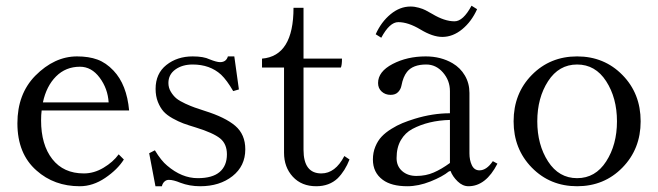

<svg xmlns="http://www.w3.org/2000/svg" viewBox="-20 -645 2307 673"><path d="M41 -212.9Q41 -315.4 103.5 -379.4Q170.9 -447.3 250 -447.3Q291 -447.3 321.3 -436.3Q351.6 -425.3 377.9 -397.5Q424.3 -348.6 432.6 -257.8H126Q124 -242.7 124 -223.1Q124 -137.7 163.3 -87.4Q202.6 -37.1 273.9 -37.1Q309.6 -37.1 343 -57.1Q376.5 -77.1 396 -104L414.1 -85.9Q392.1 -50.8 348.9 -21.5Q305.7 7.8 259.8 7.8Q169.9 7.8 107.9 -47.4Q41 -106 41 -212.9ZM130.4 -286.1H360.8Q357.9 -334.5 329.3 -372.8Q300.8 -411.1 260.3 -411.1Q210.4 -411.1 176.5 -377.2Q142.6 -343.3 130.4 -286.1Z M502.9 -107.9 522.9 -118.2Q545.4 -81.1 565.9 -64.5Q617.2 -20.5 673.3 -20.5Q724.6 -20.5 750 -42.2Q775.4 -64 775.4 -104Q775.4 -140.6 751.5 -159.9Q727.5 -179.2 667.5 -197.8Q640.1 -206.1 622.8 -212.4Q605.5 -218.8 585 -230.2Q564.5 -241.7 553 -254.6Q541.5 -267.6 533.4 -287.8Q525.4 -308.1 525.4 -333.5Q525.4 -387.2 563.2 -417.2Q601.1 -447.3 655.3 -447.3Q693.8 -447.3 714.8 -437Q739.3 -427.2 751.5 -427.2Q772.9 -427.2 778.8 -447.3H801.3L817.4 -331.5L797.4 -325.7Q775.4 -363.8 754.9 -383.3Q715.8 -418.9 655.3 -418.9Q619.1 -418.9 594.7 -401.4Q570.3 -383.8 570.3 -354Q570.3 -337.4 578.9 -323.2Q587.4 -309.1 598.4 -300Q609.4 -291 629.6 -281.7Q649.9 -272.5 662.6 -268.1Q675.3 -263.7 697.8 -256.3Q769.5 -233.9 804.7 -203.9Q839.8 -173.8 839.8 -121.6Q839.8 -63 794.9 -27.6Q750 7.8 681.6 7.8Q644.5 7.8 612.3 -4.4Q587.9 -14.6 571.8 -14.6Q563 -14.6 556.4 -8.5Q549.8 -2.4 547.4 7.8H524.9Z M898.4 -408.2V-439.5Q1008.8 -448.7 1008.8 -617.7H1043.9V-439.5H1178.7Q1178.7 -416.5 1174.8 -408.2H1043.9V-120.1Q1043.9 -37.1 1106.4 -37.1Q1155.3 -37.1 1187 -98.1L1205.1 -85.9Q1189.5 -45.9 1163.6 -20Q1134.3 7.8 1088.4 7.8Q1037.1 7.8 1006.3 -25.6Q975.6 -59.1 975.6 -109.4V-408.2Z M1296.9 -524.9Q1316.4 -568.4 1349.1 -595.2Q1381.8 -622.1 1418.9 -622.1Q1433.6 -622.1 1448.2 -617.9Q1462.9 -613.8 1471.7 -609.1Q1480.5 -604.5 1495.1 -596.2Q1538.1 -570.3 1573.2 -570.3Q1603.5 -570.3 1632.8 -625L1652.3 -612.8Q1632.8 -569.3 1600.1 -542.5Q1567.4 -515.6 1530.3 -515.6Q1496.6 -515.6 1453.1 -542Q1410.6 -567.4 1376 -567.4Q1345.7 -567.4 1316.4 -512.7ZM1287.1 -85.9Q1287.1 -110.4 1295.7 -131.1Q1304.2 -151.9 1317.9 -166.3Q1331.5 -180.7 1351.6 -193.1Q1371.6 -205.6 1390.6 -213.4Q1409.7 -221.2 1433.1 -228.5Q1496.6 -248 1557.1 -248V-325.7Q1557.1 -362.8 1532.7 -390.9Q1508.3 -418.9 1474.1 -418.9Q1427.2 -418.9 1406.7 -393.1Q1393.1 -376 1387.2 -345.2Q1384.8 -332 1375.5 -322.3Q1366.2 -312.5 1349.1 -312.5Q1330.6 -312.5 1317.9 -324Q1305.2 -335.4 1305.2 -354Q1305.2 -394 1356.2 -420.7Q1407.2 -447.3 1472.2 -447.3Q1525.4 -447.3 1566.4 -423.3Q1593.8 -407.2 1609.6 -380.1Q1625.5 -353 1625.5 -319.3V-107.4Q1625.5 -83.5 1634 -65.7Q1642.6 -47.9 1660.6 -47.9Q1685.5 -47.9 1707.5 -80.1L1723.6 -71.3Q1683.1 7.8 1622.1 7.8Q1601.6 7.8 1584 -9.3Q1566.4 -26.4 1559.1 -45.9L1553.2 -43.9Q1531.2 -25.9 1489 -9Q1446.8 7.8 1407.7 7.8Q1352.1 7.8 1321.8 -14.6Q1287.1 -40 1287.1 -85.9ZM1370.1 -90.8Q1370.1 -62.5 1389.6 -45.4Q1409.2 -28.3 1439.5 -28.3Q1472.7 -28.3 1500.2 -40.3Q1527.8 -52.2 1557.1 -73.7V-224.6Q1481.4 -222.7 1425.3 -192.9Q1400.4 -179.7 1385.3 -154.1Q1370.1 -128.4 1370.1 -90.8Z M1780.3 -219.7Q1780.3 -317.4 1844.2 -382.3Q1908.2 -447.3 2002.9 -447.3Q2097.7 -447.3 2161.6 -382.3Q2225.6 -317.4 2225.6 -219.7Q2225.6 -122.6 2161.6 -57.4Q2097.7 7.8 2002.9 7.8Q1908.2 7.8 1844.2 -57.4Q1780.3 -122.6 1780.3 -219.7ZM1901.1 -360.4Q1863.3 -301.8 1863.3 -219.7Q1863.3 -137.7 1901.1 -79.1Q1939 -20.5 2002.9 -20.5Q2066.9 -20.5 2104.7 -79.1Q2142.6 -137.7 2142.6 -219.7Q2142.6 -301.8 2104.7 -360.4Q2066.9 -418.9 2002.9 -418.9Q1939 -418.9 1901.1 -360.4Z"/></svg>

Font: Theano Old Style
Style: Regular
Weight: 400
Designer: Alexey Kryukov
Version: Version 2.00